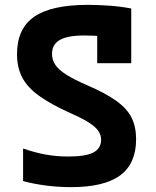

<svg xmlns="http://www.w3.org/2000/svg" viewBox="-20 -760 640 790"><path d="M272 10Q221 10 170 3.5Q119 -3 75 -15V-149Q124 -132 168 -124Q212 -116 261 -116Q332 -116 364 -132.5Q396 -149 396 -185Q396 -205 384.5 -221.5Q373 -238 346 -255.5Q319 -273 271 -294Q189 -331 140.5 -366Q92 -401 71 -442Q50 -483 50 -537Q50 -642 120.5 -691Q191 -740 342 -740Q385 -740 432 -736.5Q479 -733 520 -725V-500H380V-671L407 -610Q391 -612 368.5 -613Q346 -614 326 -614Q258 -614 226 -595.5Q194 -577 194 -538Q194 -514 207.5 -493.5Q221 -473 252.5 -453Q284 -433 337 -410Q414 -377 458.5 -345Q503 -313 521.5 -275.5Q540 -238 540 -187Q540 -87 474.5 -38.5Q409 10 272 10Z"/></svg>

Font: M PLUS Code Latin Expanded
Style: Bold
Weight: 700
Width: 7
Designer: Coji Morishita
Foundry: UNDERFOREST DESIGN
Version: Version 1.002; ttfautohint (v1.8.3)